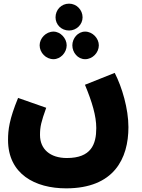

<svg xmlns="http://www.w3.org/2000/svg" viewBox="-20 -800 776 1051"><path d="M358 -633C399 -633 432 -666 432 -705C432 -746 399 -780 358 -780C315 -780 284 -746 284 -705C284 -666 315 -633 358 -633ZM273 -476C311 -476 345 -512 345 -552C345 -590 311 -627 273 -627C231 -627 197 -590 197 -552C197 -512 231 -476 273 -476ZM446 -476C487 -476 521 -512 521 -552C521 -590 487 -627 446 -627C406 -627 376 -590 376 -552C376 -512 406 -476 446 -476ZM24 -34C24 153 172 231 342 231C604 231 683 68 683 -104C683 -205 648 -323 608 -401L445 -336C484 -242 507 -166 507 -99C507 -10 479 65 346 65C254 65 199 16 199 -61C199 -106 205 -132 233 -210L79 -264C31 -147 24 -90 24 -34Z"/></svg>

Font: Noto Sans Arabic SemCond Blk
Style: Regular
Weight: 900
Width: 4
Designer: Monotype Design Team, Nadine Chahine, Nizar Qandah and Khaled Hosny
Foundry: Monotype Imaging Inc.
Version: Version 2.012